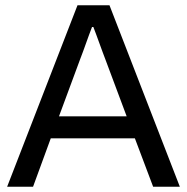

<svg xmlns="http://www.w3.org/2000/svg" viewBox="-20 -706 707 726"><path d="M7 0 273 -686H394L660 0H559L490 -183H172L105 0ZM203 -266H459L379 -480Q373 -495 367.5 -510.5Q362 -526 356 -542Q350 -558 344.5 -573.5Q339 -589 333 -604H328Q322 -589 316.5 -573.5Q311 -558 305.5 -543Q300 -528 294.5 -512.5Q289 -497 283 -482Z"/></svg>

Font: Archivo VF Beta
Style: Regular
Weight: 400
Designer: Hector Gatti
Foundry: Omnibus-Type
Version: Version 1.002